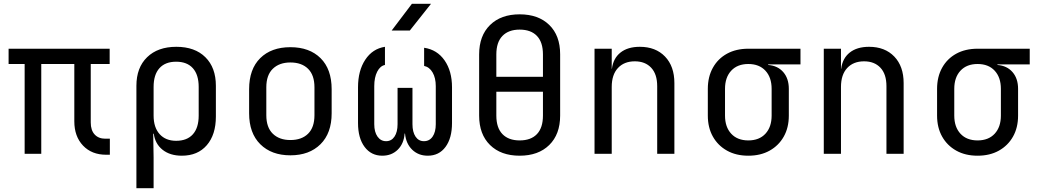

<svg xmlns="http://www.w3.org/2000/svg" viewBox="-20 -805 5440 1005"><path d="M536 5Q460 5 414.5 -43Q369 -91 369 -170V-470H196V0H109V-470H25V-550H554V-470H455V-164Q455 -123 475.5 -101Q496 -79 531 -79H555V5Z M694 180V-356Q694 -451 750 -505.5Q806 -560 903 -560Q1000 -560 1055 -505.5Q1110 -451 1110 -356V-195Q1110 -100 1062.5 -45Q1015 10 932 10Q870 10 831 -21Q792 -52 785 -105H782L784 20V180ZM902 -68Q959 -68 989.5 -102Q1020 -136 1020 -200V-350Q1020 -414 989.5 -448Q959 -482 902 -482Q845 -482 814.5 -448Q784 -414 784 -350V-200Q784 -138 815.5 -103Q847 -68 902 -68Z M1500 8Q1401 8 1342.5 -50Q1284 -108 1284 -212V-338Q1284 -443 1342 -500.5Q1400 -558 1500 -558Q1600 -558 1658 -500.5Q1716 -443 1716 -338V-212Q1716 -108 1657.5 -50Q1599 8 1500 8ZM1500 -72Q1559 -72 1592.5 -105Q1626 -138 1626 -202V-348Q1626 -412 1592.5 -445Q1559 -478 1500 -478Q1442 -478 1408 -445Q1374 -412 1374 -348V-202Q1374 -138 1408 -105Q1442 -72 1500 -72Z M1981 10Q1923 10 1888.5 -36Q1854 -82 1854 -161V-348Q1854 -435 1892 -492.5Q1930 -550 1995 -560V-465Q1970 -460 1954.5 -430Q1939 -400 1939 -354V-155Q1939 -114 1956 -90Q1973 -66 2001 -66Q2029 -66 2045 -90Q2061 -114 2061 -155V-345H2139V-155Q2139 -114 2155 -90Q2171 -66 2199 -66Q2228 -66 2244.5 -90Q2261 -114 2261 -155V-354Q2261 -397 2244.5 -425.5Q2228 -454 2200 -460V-555Q2268 -545 2307 -489Q2346 -433 2346 -348V-161Q2346 -82 2312 -36Q2278 10 2219 10Q2170 10 2137.5 -21.5Q2105 -53 2100 -106H2098Q2094 -53 2062 -21.5Q2030 10 1981 10ZM2030 -645 2136 -785H2236L2125 -645Z M2700 10Q2602 10 2545 -46Q2488 -102 2488 -200V-520Q2488 -618 2545 -674Q2602 -730 2700 -730Q2798 -730 2855 -674.5Q2912 -619 2912 -521V-200Q2912 -102 2855 -46Q2798 10 2700 10ZM2578 -403H2822V-520Q2822 -584 2790.5 -617Q2759 -650 2700 -650Q2642 -650 2610 -617Q2578 -584 2578 -520ZM2700 -70Q2759 -70 2790.5 -103Q2822 -136 2822 -200V-325H2578V-200Q2578 -136 2610 -103Q2642 -70 2700 -70Z M3092 0V-550H3182V-445H3183Q3190 -500 3228 -530Q3266 -560 3329 -560Q3412 -560 3461 -509Q3510 -458 3510 -370V0H3420V-354Q3420 -417 3388.5 -450.5Q3357 -484 3303 -484Q3247 -484 3214.5 -449Q3182 -414 3182 -350V0Z M3897 10Q3833 10 3785.5 -16.5Q3738 -43 3711.5 -90Q3685 -137 3685 -200V-340Q3685 -403 3711.5 -450.5Q3738 -498 3785.5 -524Q3833 -550 3897 -550H4170V-468H4001V-465Q4051 -461 4080 -427.5Q4109 -394 4109 -340V-200Q4109 -137 4082.5 -90Q4056 -43 4008.5 -16.5Q3961 10 3897 10ZM3897 -70Q3954 -70 3986.5 -105Q4019 -140 4019 -200V-340Q4019 -400 3986.5 -435Q3954 -470 3897 -470Q3840 -470 3807.5 -435Q3775 -400 3775 -340V-200Q3775 -140 3807.5 -105Q3840 -70 3897 -70Z M4292 0V-550H4382V-445H4383Q4390 -500 4428 -530Q4466 -560 4529 -560Q4612 -560 4661 -509Q4710 -458 4710 -370V0H4620V-354Q4620 -417 4588.5 -450.5Q4557 -484 4503 -484Q4447 -484 4414.5 -449Q4382 -414 4382 -350V0Z M5097 10Q5033 10 4985.5 -16.5Q4938 -43 4911.5 -90Q4885 -137 4885 -200V-340Q4885 -403 4911.5 -450.5Q4938 -498 4985.5 -524Q5033 -550 5097 -550H5370V-468H5201V-465Q5251 -461 5280 -427.5Q5309 -394 5309 -340V-200Q5309 -137 5282.5 -90Q5256 -43 5208.5 -16.5Q5161 10 5097 10ZM5097 -70Q5154 -70 5186.5 -105Q5219 -140 5219 -200V-340Q5219 -400 5186.5 -435Q5154 -470 5097 -470Q5040 -470 5007.5 -435Q4975 -400 4975 -340V-200Q4975 -140 5007.5 -105Q5040 -70 5097 -70Z"/></svg>

Font: JetBrainsMonoNL NFM
Style: Regular
Weight: 400
Monospace: yes
Designer: Philipp Nurullin, Konstantin Bulenkov
Foundry: JetBrains
Version: Version 2.304; ttfautohint (v1.8.4.7-5d5b);Nerd Fonts 3.3.0